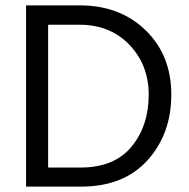

<svg xmlns="http://www.w3.org/2000/svg" viewBox="-20 -694 701 714"><path d="M159 -71H280Q405 -71 469 -148.5Q533 -226 533 -342Q533 -452 461.5 -527Q390 -602 276 -602H159ZM77 -674H277Q426 -674 521.5 -581.5Q617 -489 617 -342Q617 -196 528.5 -98Q440 0 281 0H77Z"/></svg>

Font: Hind Regular
Style: Regular
Weight: 400
Designer: Manushi Parikh, Satya Rajpurohit
Foundry: Indian Type Foundry
Version: Version 1.201;PS 1.0;hotconv 1.0.78;makeotf.lib2.5.61930; tt